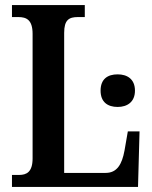

<svg xmlns="http://www.w3.org/2000/svg" viewBox="-20 -734 597 754"><path d="M27 0H522L528 -218H482L469 -143C459 -88 439 -55 395 -55H232V-605C232 -656 251 -667 286 -667H313V-714H27V-667H52C84 -667 108 -656 108 -601V-112C108 -58 84 -47 55 -47H27ZM442 -314C479 -314 510 -333 510 -378C510 -424 479 -442 442 -442C403 -442 375 -424 375 -378C375 -333 403 -314 442 -314Z"/></svg>

Font: Noto Serif Condensed Semi
Style: Regular
Weight: 600
Width: 3
Designer: Monotype Design Team
Foundry: Monotype Imaging Inc.
Version: Version 1.002